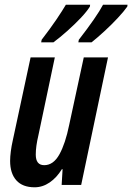

<svg xmlns="http://www.w3.org/2000/svg" viewBox="-20 -786 562 816"><path d="M127 10Q76 10 49.5 -19.5Q23 -49 23 -102Q23 -120 26 -143Q29 -166 34 -188L110 -542H213L143 -210Q132 -164 132 -129Q132 -84 168 -84Q207 -84 232.5 -130Q258 -176 274 -255L336 -542H439L325 0H242L246 -67H243Q221 -31 191 -10.5Q161 10 127 10ZM315 -617Q391 -715 418 -766H522L521 -758Q507 -738 480.5 -709.5Q454 -681 423.5 -653Q393 -625 369 -606H313ZM157 -617Q194 -665 220 -703.5Q246 -742 260 -766H363L362 -758Q349 -737 323 -709.5Q297 -682 265.5 -654Q234 -626 207 -606H155Z"/></svg>

Font: Noto Sans ExtraCondensed SemiBold
Style: Italic
Weight: 600
Width: 2
Italic angle: -12°
Designer: Monotype Design Team
Foundry: Monotype Imaging Inc.
Version: Version 2.013; ttfautohint (v1.8.4.7-5d5b)